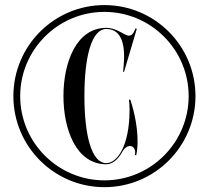

<svg xmlns="http://www.w3.org/2000/svg" viewBox="-20 -738 843 775"><path d="M401.5 -717.5C198.5 -717.5 34 -553 34 -350C34 -147 198.5 17.5 401.5 17.5C604.5 17.5 769 -147 769 -350C769 -553 604.5 -717.5 401.5 -717.5ZM401.5 -10C214 -10 61.5 -162.5 61.5 -350C61.5 -537.5 214 -690 401.5 -690C589 -690 741.5 -537.5 741.5 -350C741.5 -162.5 589 -10 401.5 -10ZM500.3 -334.9C501.9 -327.9 503 -312.5 503 -296.4C503 -144.1 450.7 -79.5 409.2 -79.5C349.9 -79.5 320.7 -190.2 320.7 -350.2C320.7 -510.2 349.9 -621 409.2 -621C474.6 -621 486.1 -549.5 479.2 -473.3L476.9 -447.9H480.7L532.2 -621.8L526.9 -623.3C519.2 -603.3 512.3 -594.1 499.9 -594.1C482.3 -594.1 452.3 -625.6 409.2 -625.6C287.6 -625.6 236.1 -485.6 236.1 -350.3C236.1 -214.9 287.6 -74.9 409.2 -74.9C430.3 -74.9 454.6 -90.3 473.8 -125.3C483 -141.6 494.6 -148.7 504.6 -148.7C518.8 -148.7 529.2 -134.5 524.5 -111.8H529.9C533.4 -127.6 535.3 -146.4 535.3 -167.2C535.3 -217.6 524.9 -279.5 505.7 -336.4Z"/></svg>

Font: Picaflor 72 pt
Style: Regular
Weight: 400
Designer: Ariel Martín Pérez
Foundry: Tunera Type Foundry
Version: Version 1.000;hotconv 1.0.109;makeotfexe 2.5.65596